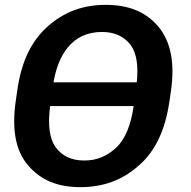

<svg xmlns="http://www.w3.org/2000/svg" viewBox="-20 -759 789 793"><path d="M45 -342C28 -223 45 -135 96 -76C148 -15 218 14 312 14C406 14 486 -15 554 -76C622 -135 663 -223 680 -342L686 -383C703 -501 685 -588 634 -649C583 -710 511 -739 417 -739C323 -739 244 -710 176 -649C108 -588 67 -501 51 -383ZM462 -151C424 -115 381 -96 328 -96C275 -96 236 -115 210 -151C184 -187 177 -243 187 -321H532C521 -243 498 -187 462 -151ZM401 -627C453 -627 492 -609 520 -573C544 -539 552 -489 545 -419H201C220 -530 276 -627 401 -627Z"/></svg>

Font: Cheyenne Sans
Style: Bold Italic
Weight: 700
Italic angle: -8.13011°
Designer: The Public Sans project authors (U.S. Web Design System), Libre Franklin designed by Pablo Impallari and Rodrigo Fuenzal
Foundry: The Cheyenne Sans Project Authors
Version: Version 2.007